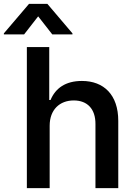

<svg xmlns="http://www.w3.org/2000/svg" viewBox="-70 -970 698 990"><path d="M186.1 -321.7C186.1 -404.5 237.9 -452.1 310.4 -452.1C380.7 -452.1 422.6 -407.7 422.2 -330.6V0H539.8V-346.9C539.8 -481.2 465.2 -552.6 352.3 -552.6C268.1 -552.6 215.9 -515.3 190.7 -454.5H183.9V-727.3H68.5V0H186.1ZM-50.1 -792.6H54.3L126.8 -885.7L199.6 -792.6H303.6V-797.9L174.4 -949.9H79.5L-50.1 -797.9Z"/></svg>

Font: Magic Ui Pro Semi Bold
Style: Regular
Weight: 600
Designer: Stefan Endress, Andreas Faust
Version: Version 1.000;FEAKit 1.0